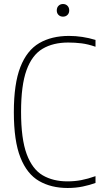

<svg xmlns="http://www.w3.org/2000/svg" viewBox="-20 -928 505 957"><path d="M317 9Q235 9 174.8 -25.8Q114.5 -60.5 81.8 -143Q49 -225.5 49 -369Q49 -510.5 81.5 -593.8Q114 -677 175.5 -713Q237 -749 324 -749Q390 -749 456 -729V-695Q418.5 -708 386.2 -712Q354 -716 320 -716Q244.5 -716 192 -684.8Q139.5 -653.5 112.2 -578.2Q85 -503 85 -371Q85 -235.5 113 -160Q141 -84.5 192.8 -54.2Q244.5 -24 316 -24Q352 -24 385 -30.2Q418 -36.5 456 -50V-16Q427 -5.5 392 1.8Q357 9 317 9ZM294 -845Q280.5 -845 271.8 -853.5Q263 -862 263 -876Q263 -890.5 271.8 -899.2Q280.5 -908 294 -908Q307.5 -908 316.2 -899.2Q325 -890.5 325 -876Q325 -862 316.2 -853.5Q307.5 -845 294 -845Z"/></svg>

Font: Encode Sans Condensed Thin
Style: Regular
Weight: 100
Width: 3
Designer: Multiple Designers
Foundry: Impallari Type
Version: Version 3.000; ttfautohint (v1.8.3) -l 8 -r 50 -G 200 -x 14 